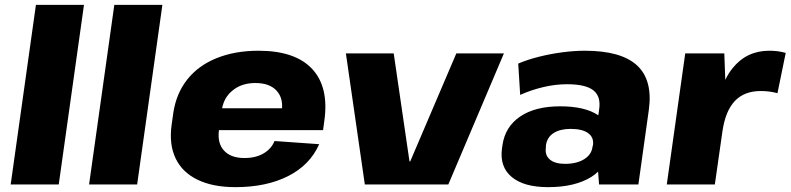

<svg xmlns="http://www.w3.org/2000/svg" viewBox="-20 -760 3257 791"><path d="M326 -740 222 0H24L128 -740Z M649 -740 545 0H347L451 -740Z M950 11Q857 11 794 -19.5Q731 -50 703.5 -107.5Q676 -165 687 -245L694 -295Q706 -375 751.5 -432.5Q797 -490 872.5 -520.5Q948 -551 1045 -551Q1196 -551 1266 -476Q1336 -401 1316 -261L1311 -224H882V-223Q875 -170 903 -139.5Q931 -109 987 -109Q1034 -109 1066 -128Q1098 -147 1111 -179L1295 -166Q1257 -80 1167 -34.5Q1077 11 950 11ZM895 -314H1142Q1145 -359 1119 -387Q1090 -418 1032 -418Q975 -418 938 -387Q904 -360 895 -314Z M1405 -540H1602L1667 -95H1670L1860 -540H2056L1827 0H1483Z M2238 11Q2138 11 2088 -31Q2038 -73 2048 -148L2050 -162Q2061 -238 2123 -280Q2185 -322 2288 -322Q2390 -322 2445 -285L2448 -307Q2457 -362 2425 -387.5Q2393 -413 2316 -413Q2269 -413 2219.5 -401.5Q2170 -390 2123 -369L2115 -498Q2152 -514 2199.5 -526Q2247 -538 2296.5 -544.5Q2346 -551 2389 -551Q2539 -551 2604.5 -490.5Q2670 -430 2653 -307L2610 0H2448L2444 -53Q2432 -41 2416 -31Q2348 11 2238 11ZM2308 -85Q2356 -85 2386.5 -104Q2417 -123 2421 -155L2423 -163Q2427 -194 2403 -211.5Q2379 -229 2331 -229Q2288 -229 2261 -212Q2234 -195 2229 -161V-153Q2224 -121 2245 -103Q2266 -85 2308 -85Z M2803 -540H2964L2968 -431Q2981 -458 2998 -479Q3056 -551 3149 -551Q3166 -551 3183 -549Q3200 -547 3217 -542L3183 -376Q3151 -385 3114 -385Q3046 -385 3007 -343.5Q2968 -302 2956 -217L2925 0H2727Z"/></svg>

Font: Pathway Extreme 8pt Thin 12pt ExtraBold
Style: Italic
Weight: 800
Italic angle: -8°
Version: Version 1.001;gftools[0.9.26]